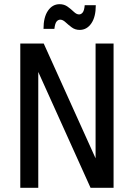

<svg xmlns="http://www.w3.org/2000/svg" viewBox="-20 -898 640 918"><path d="M77 0V-690H189L437 -141V-690H523V0H413L163 -554V0ZM188 -760Q188 -816 209.5 -847Q231 -878 265 -878Q287 -878 303.5 -866Q320 -854 333 -841.5Q346 -829 358 -829Q368 -829 375.5 -838.5Q383 -848 385 -873H438Q438 -817 416.5 -786Q395 -755 361 -755Q339 -755 322.5 -767.5Q306 -780 293 -792Q280 -804 268 -804Q258 -804 250.5 -795Q243 -786 240 -760Z"/></svg>

Font: Radio Canada Condensed
Style: Regular
Weight: 400
Width: 3
Designer: Charles Daoud, Etienne Aubert Bonn, Alexandre Saumier Demers, Jacques Le Bailly
Foundry: Radio-Canada
Version: Version 2.104; ttfautohint (v1.8.4.7-5d5b);gftools[0.9.28.de